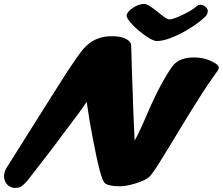

<svg xmlns="http://www.w3.org/2000/svg" viewBox="-41 -927 1127 972"><path d="M631.8 -887.2Q662.1 -907.2 689.5 -907.2Q707.5 -907.2 755.4 -868.2L779.3 -849.1Q806.6 -828.6 816.4 -828.6Q826.2 -828.6 844 -835Q861.8 -841.3 882.8 -851.6Q931.6 -874.5 958 -897.9Q964.8 -903.3 972.7 -903.3Q980.5 -903.3 987.1 -900.4Q993.7 -897.5 999 -892.6Q1010.7 -882.8 1010.7 -873Q1010.7 -856 1000.7 -845.5Q990.7 -835 973.4 -821Q956.1 -807.1 934.8 -793Q913.6 -778.8 889.6 -765.6Q865.7 -752.4 841.8 -742.2Q789.1 -719.2 753.4 -719.2Q730 -719.2 683.1 -754.9Q643.6 -785.2 621.8 -810.5Q600.1 -835.9 600.1 -846.2Q600.1 -856.4 609.1 -867.4Q618.2 -878.4 631.8 -887.2ZM104 -20.5Q73.7 18.1 54.4 22.2Q35.2 26.4 22.5 22.9Q9.8 19.5 0 11.7Q-20.5 -5.9 -20.5 -35.2Q-20.5 -56.6 -7.3 -78.1Q277.3 -530.8 302.2 -568.4Q360.8 -655.3 370.1 -666L382.3 -680.7Q437 -743.7 524.4 -743.7Q592.3 -743.7 617.2 -713.9Q623 -707.5 623.3 -689.5Q623.5 -671.4 625 -631.8L627.4 -547.9Q628.9 -503.4 630.9 -457L633.8 -366.2Q637.7 -278.3 640.6 -214.8Q659.7 -248.5 679.2 -293.5L720.7 -388.2Q777.3 -515.1 830.1 -588.9Q863.3 -636.2 939.5 -636.2Q995.6 -636.2 1040 -611.8Q1066.9 -597.2 1066.4 -585.9Q1066.4 -575.7 1059.1 -566.4L1048.8 -552.2Q1014.2 -503.9 980.5 -451.7L915 -347.7Q777.3 -120.1 755.4 -86.4Q733.4 -52.7 721.9 -39.3Q710.4 -25.9 692.1 -16.6Q673.8 -7.3 650.4 0Q599.6 16.1 565.9 16.1Q509.3 16.1 489.3 0Q467.8 -19.5 428.7 -226.6L412.1 -318.4Q404.3 -365.2 397.9 -411.6Q381.8 -386.7 356.4 -352.5L212.9 -161.1Z"/></svg>

Font: Sarina
Style: Regular
Weight: 400
Designer: James Grieshaber
Foundry: James Grieshaber
Version: Version 1.001